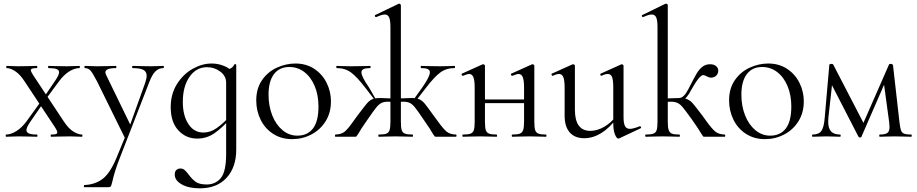

<svg xmlns="http://www.w3.org/2000/svg" viewBox="-20 -745 4997 1046"><path d="M259 -12Q277 -12 284.5 -14.5Q292 -17 292 -24Q292 -33 280 -51L113 -303Q89 -340 63 -357Q37 -374 16 -374Q14 -374 14 -380Q14 -386 16 -386Q37 -386 47 -385L78 -384L142 -385Q156 -386 181 -386Q183 -386 183 -380Q183 -374 181 -374Q164 -374 156 -371.5Q148 -369 148 -362Q148 -355 161 -335L328 -83Q353 -45 379.5 -28.5Q406 -12 427 -12Q429 -12 429 -6Q429 0 427 0L395 -1Q384 -2 363 -2L299 -1Q284 0 259 0Q256 0 256 -6Q256 -12 259 -12ZM13 -12Q39 -12 69.5 -31Q100 -50 126 -86L206 -197L218 -187L144 -80Q124 -50 124 -36Q124 -24 137.5 -18Q151 -12 181 -12Q184 -12 184 -6Q184 0 181 0Q154 0 141 -1L81 -2L45 -1Q35 0 13 0Q11 0 11 -6Q11 -12 13 -12ZM211 -203 281 -306Q302 -337 302 -351Q302 -363 288.5 -368.5Q275 -374 244 -374Q242 -374 242 -380Q242 -386 244 -386Q271 -386 285 -385L345 -384L381 -385Q391 -386 413 -386Q415 -386 415 -380Q415 -374 413 -374Q386 -374 356.5 -355.5Q327 -337 300 -300L221 -193Z M666 -10V18L508 -303Q485 -347 473 -360.5Q461 -374 442 -374Q440 -374 440 -380Q440 -386 442 -386L476 -385Q488 -384 509 -384L573 -385Q587 -386 612 -386Q614 -386 614 -380Q614 -374 612 -374Q554 -374 554 -351Q554 -345 559 -335L696 -53L671 -15L771 -294Q779 -318 779 -332Q779 -355 761 -364.5Q743 -374 702 -374Q700 -374 700 -380Q700 -386 702 -386Q729 -386 743 -385L803 -384L839 -385Q849 -386 870 -386Q873 -386 873 -380Q873 -374 870 -374Q845 -374 827 -356.5Q809 -339 793 -297L631 120Q605 186 592 244Q587 265 584 270Q581 275 569 275H439Q437 275 437 269Q437 263 439 263Q497 261 538.5 230Q580 199 615 114Z M932 206Q932 189 941 181Q950 173 962 173Q976 173 985 180.5Q994 188 1007 205Q1026 231 1046 245.5Q1066 260 1106 260Q1154 260 1183 225Q1212 190 1212 94V-361Q1232 -369 1241 -375Q1250 -381 1258 -395Q1259 -397 1263 -395.5Q1267 -394 1267 -392V70Q1267 166 1214.5 223.5Q1162 281 1068 281Q1008 281 970 259.5Q932 238 932 206ZM910 -161Q910 -233 944 -287Q978 -341 1029.5 -370Q1081 -399 1133 -399Q1168 -399 1200 -386Q1232 -373 1252 -350L1212 -294Q1212 -331 1180 -355Q1148 -379 1108 -379Q1049 -379 1012.5 -326.5Q976 -274 976 -190Q976 -115 1006.5 -69Q1037 -23 1088 -23Q1126 -23 1159.5 -46.5Q1193 -70 1228 -107L1236 -100Q1192 -50 1149.5 -20Q1107 10 1054 10Q993 10 951.5 -35Q910 -80 910 -161Z M1376 -198Q1376 -263 1407.5 -308.5Q1439 -354 1488.5 -376.5Q1538 -399 1589 -399Q1648 -399 1692 -370Q1736 -341 1759.5 -293.5Q1783 -246 1783 -193Q1783 -131 1754 -84.5Q1725 -38 1676.5 -12.5Q1628 13 1571 13Q1513 13 1468.5 -15.5Q1424 -44 1400 -92.5Q1376 -141 1376 -198ZM1715 -165Q1715 -227 1694.5 -276Q1674 -325 1638 -352.5Q1602 -380 1556 -380Q1502 -380 1472.5 -341Q1443 -302 1443 -229Q1443 -168 1463 -117Q1483 -66 1519 -36Q1555 -6 1600 -6Q1655 -6 1685 -45Q1715 -84 1715 -165Z M2044 -12Q2072 -12 2085 -17Q2098 -22 2102.5 -36.5Q2107 -51 2107 -81V-598Q2107 -634 2100 -650Q2093 -666 2076 -666Q2061 -666 2030 -652H2028Q2024 -652 2022.5 -656.5Q2021 -661 2024 -663L2153 -725H2155Q2158 -725 2161 -722Q2164 -719 2164 -717V-81Q2164 -50 2168.5 -36Q2173 -22 2186 -17Q2199 -12 2228 -12Q2230 -12 2230 -6Q2230 0 2228 0Q2201 0 2186 -1L2134 -2L2084 -1Q2069 0 2044 0Q2041 0 2041 -6Q2041 -12 2044 -12ZM1807 -12Q1840 -13 1858 -28Q1876 -43 1904 -83L1928 -116Q1965 -165 1978.5 -181Q1992 -197 2007.5 -204Q2023 -211 2051 -211Q2060 -211 2106 -209L2136 -207L2134 -189Q2102 -191 2095 -191Q2072 -191 2058 -184Q2044 -177 2029.5 -159Q2015 -141 1984 -96Q1944 -39 1931 -15Q1924 -4 1922 -2Q1920 0 1914 0H1807Q1805 0 1805 -6Q1805 -12 1807 -12ZM1815 -374Q1812 -374 1812 -380Q1812 -386 1815 -386Q1833 -386 1843 -385L1892 -384L1961 -385Q1973 -386 1996 -386Q1999 -386 1999 -380Q1999 -374 1996 -374Q1972 -374 1960.5 -368.5Q1949 -363 1949 -351Q1949 -328 1990 -269L2031 -198L2029 -191L1970 -267Q1925 -326 1892.5 -350Q1860 -374 1815 -374ZM2339 -15Q2326 -39 2286 -96Q2255 -142 2241 -159.5Q2227 -177 2213 -184Q2199 -191 2176 -191Q2168 -191 2136 -189L2135 -207L2164 -209Q2210 -211 2221 -211Q2249 -211 2264.5 -204Q2280 -197 2293.5 -181Q2307 -165 2342 -116L2367 -82Q2395 -43 2413 -28Q2431 -13 2464 -12Q2467 -12 2467 -6Q2467 0 2464 0H2356Q2350 0 2348 -2Q2346 -4 2339 -15ZM2230 -198 2281 -269Q2322 -328 2322 -351Q2322 -363 2310.5 -368.5Q2299 -374 2275 -374Q2272 -374 2272 -380Q2272 -386 2275 -386Q2298 -386 2310 -385L2379 -384L2428 -385Q2438 -386 2456 -386Q2459 -386 2459 -380Q2459 -374 2456 -374Q2411 -374 2378.5 -350Q2346 -326 2301 -267L2242 -191Z M2771 -12Q2799 -12 2812 -17Q2825 -22 2830 -36.5Q2835 -51 2835 -81V-268Q2835 -307 2828 -324.5Q2821 -342 2805 -342Q2796 -342 2771 -332H2770Q2766 -332 2764 -337.5Q2762 -343 2766 -344L2877 -394L2881 -395Q2884 -395 2887.5 -392.5Q2891 -390 2891 -387V-81Q2891 -51 2895.5 -36.5Q2900 -22 2913.5 -17Q2927 -12 2955 -12Q2957 -12 2957 -6Q2957 0 2955 0Q2929 0 2914 -1L2864 -2L2810 -1Q2796 0 2771 0Q2768 0 2768 -6Q2768 -12 2771 -12ZM2502 -12Q2530 -12 2543.5 -17Q2557 -22 2561.5 -36.5Q2566 -51 2566 -81V-268Q2566 -307 2559 -324.5Q2552 -342 2536 -342Q2527 -342 2502 -332H2501Q2497 -332 2495 -337.5Q2493 -343 2497 -344L2608 -394L2612 -395Q2615 -395 2618.5 -392.5Q2622 -390 2622 -387V-81Q2622 -51 2626.5 -36.5Q2631 -22 2644.5 -17Q2658 -12 2686 -12Q2688 -12 2688 -6Q2688 0 2686 0Q2660 0 2645 -1L2595 -2L2542 -1Q2528 0 2502 0Q2499 0 2499 -6Q2499 -12 2502 -12ZM2592 -203H2861V-183H2592Z M3056 -115V-268Q3056 -307 3049 -324.5Q3042 -342 3026 -342Q3012 -342 2992 -332H2991Q2987 -332 2985 -337.5Q2983 -343 2987 -344L3098 -394L3102 -395Q3105 -395 3108.5 -392.5Q3112 -390 3112 -387V-148Q3112 -32 3196 -32Q3234 -32 3273 -55Q3312 -78 3340 -117L3345 -106Q3300 -47 3255 -19.5Q3210 8 3162 8Q3112 8 3084 -23.5Q3056 -55 3056 -115ZM3412 -43Q3429 -43 3465 -57H3467Q3471 -57 3472.5 -52.5Q3474 -48 3470 -46L3353 9L3349 10Q3339 10 3330 -13Q3321 -36 3321 -73V-268Q3321 -308 3314.5 -325Q3308 -342 3291 -342Q3277 -342 3257 -332H3256Q3252 -332 3250.5 -337.5Q3249 -343 3253 -344L3364 -394L3367 -395Q3370 -395 3373.5 -392.5Q3377 -390 3377 -387V-107Q3377 -73 3385 -58Q3393 -43 3412 -43Z M3498 -12Q3526 -12 3539.5 -17Q3553 -22 3557.5 -36.5Q3562 -51 3562 -81V-598Q3562 -634 3555 -650Q3548 -666 3530 -666Q3515 -666 3484 -652H3482Q3479 -652 3477 -657Q3475 -662 3479 -663L3604 -724L3609 -725Q3612 -725 3615 -722.5Q3618 -720 3618 -717V-81Q3618 -51 3623 -36.5Q3628 -22 3640.5 -17Q3653 -12 3681 -12Q3684 -12 3684 -6Q3684 0 3681 0Q3656 0 3642 -1L3591 -2L3538 -1Q3524 0 3498 0Q3495 0 3495 -6Q3495 -12 3498 -12ZM3803 -13Q3789 -38 3748 -96Q3714 -143 3700 -160Q3686 -177 3671.5 -184Q3657 -191 3633 -191Q3625 -191 3591 -189L3590 -207L3621 -209Q3669 -211 3680 -211Q3709 -211 3725 -204Q3741 -197 3754.5 -181.5Q3768 -166 3806 -116Q3810 -111 3829 -84Q3858 -44 3876.5 -28.5Q3895 -13 3928 -12Q3931 -12 3931 -6Q3931 0 3928 0H3818Q3813 0 3811 -1.5Q3809 -3 3803 -13ZM3730 -259Q3760 -318 3773.5 -341.5Q3787 -365 3805 -380Q3823 -395 3848 -395Q3869 -395 3881 -385Q3893 -375 3893 -360Q3893 -344 3882 -333Q3871 -322 3854 -322Q3843 -322 3830.5 -329Q3818 -336 3811 -336Q3791 -336 3745 -254Q3730 -225 3714.5 -209.5Q3699 -194 3680 -194V-211Q3705 -211 3730 -259Z M3952 -198Q3952 -263 3983.5 -308.5Q4015 -354 4064.5 -376.5Q4114 -399 4165 -399Q4224 -399 4268 -370Q4312 -341 4335.5 -293.5Q4359 -246 4359 -193Q4359 -131 4330 -84.5Q4301 -38 4252.5 -12.5Q4204 13 4147 13Q4089 13 4044.5 -15.5Q4000 -44 3976 -92.5Q3952 -141 3952 -198ZM4291 -165Q4291 -227 4270.5 -276Q4250 -325 4214 -352.5Q4178 -380 4132 -380Q4078 -380 4048.5 -341Q4019 -302 4019 -229Q4019 -168 4039 -117Q4059 -66 4095 -36Q4131 -6 4176 -6Q4231 -6 4261 -45Q4291 -84 4291 -165Z M4945 0Q4918 0 4903 -1L4854 -2L4806 -1Q4794 0 4773 0Q4770 0 4770 -6Q4770 -12 4773 -12Q4802 -12 4814 -20.5Q4826 -29 4826 -54Q4826 -60 4824 -80L4793 -308L4828 -356L4673 0Q4672 4 4665 4Q4660 4 4657 0L4504 -297L4517 -320L4493 -104Q4492 -96 4492 -82Q4492 -45 4508 -28.5Q4524 -12 4557 -12Q4560 -12 4560 -6Q4560 0 4557 0Q4535 0 4524 -1L4483 -2L4441 -1Q4429 0 4407 0Q4404 0 4404 -6Q4404 -12 4407 -12Q4441 -12 4455 -32Q4469 -52 4473 -104L4498 -391Q4498 -394 4501.5 -395.5Q4505 -397 4509 -397Q4516 -397 4519 -394L4690 -64L4674 -53L4823 -393Q4824 -397 4832 -397Q4837 -397 4840.5 -395Q4844 -393 4845 -390L4880 -81Q4884 -48 4888.5 -35Q4893 -22 4905 -17Q4917 -12 4945 -12Q4947 -12 4947 -6Q4947 0 4945 0Z"/></svg>

Font: Cormorant Infant
Style: Regular
Weight: 400
Designer: Christian Thalmann (Catharsis Fonts)
Foundry: Catharsis Fonts
Version: Version 4.000